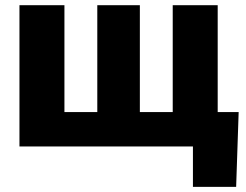

<svg xmlns="http://www.w3.org/2000/svg" viewBox="-20 -566 951 742"><path d="M55.2 -545.9H229V-132.8H356V-545.9H520.5V-132.8H647.5V-545.9H821.3V0H55.2ZM725.6 156.2V0H680.7V-132.8H902.3L892.6 156.2Z"/></svg>

Font: Inter Extra Bold
Style: Regular
Weight: 800
Designer: Rasmus Andersson
Foundry: rsms
Version: Version 4.000;git-3c8e0fc